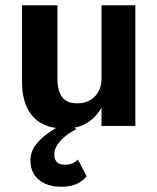

<svg xmlns="http://www.w3.org/2000/svg" viewBox="-20 -480 600 732"><path d="M310 192Q299 207 275.5 219.5Q252 232 213 232Q178 232 151.5 220Q125 208 110.5 185.5Q96 163 96 132Q96 100 115 74Q134 48 165 26.5Q196 5 231 -13L272 12Q246 25 227 41Q208 57 197.5 74Q187 91 187 108Q187 129 197.5 138.5Q208 148 227 148Q244 148 255.5 143Q267 138 277 128ZM199 -180Q199 -151 206.5 -129.5Q214 -108 230.5 -97Q247 -86 274 -86Q301 -86 322 -97.5Q343 -109 355 -130Q367 -151 367 -180V-460H496V0H367V-70Q345 -31 310.5 -10.5Q276 10 226 10Q172 10 136 -11Q100 -32 82 -72Q64 -112 64 -167V-460H199Z"/></svg>

Font: Venryn Sans SemiBold
Style: Regular
Weight: 600
Designer: Owen Earl, indestructible type* (font) & Cristiano Sobral (main changes)
Version: Version 3.60;October 28, 2020;FontCreator 13.0.0.2681 64-bit